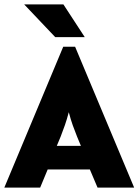

<svg xmlns="http://www.w3.org/2000/svg" viewBox="-21 -847 626 867"><path d="M-1.4 0 264.6 -636.1H318.1L584.7 0H419.4L384.7 -81.9H194.4L160.4 0ZM235.4 -188.2H344.4L327.1 -229.9Q316 -257.6 307.3 -281.9Q298.6 -306.2 289.6 -340.3Q280.6 -306.2 272.2 -282.3Q263.9 -258.3 252.8 -229.9ZM228.5 -679.2 88.2 -827.1H265.3L361.8 -679.2Z"/></svg>

Font: Afacad Flux ExtraBold
Style: Regular
Weight: 800
Designer: Kristian Moeller
Foundry: Dicotype
Version: Version 1.100